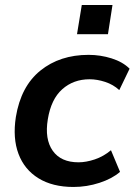

<svg xmlns="http://www.w3.org/2000/svg" viewBox="-20 -733 544 763"><path d="M272 10Q189 10 133 -24.5Q77 -59 53.5 -121.5Q30 -184 43 -268Q63 -390 140.5 -452.5Q218 -515 332 -515Q379 -515 423.5 -501Q468 -487 495 -460L454 -375Q430 -397 398 -407.5Q366 -418 336 -418Q272 -418 227.5 -378.5Q183 -339 170 -259Q157 -180 189.5 -134Q222 -88 292 -88Q322 -88 356.5 -99.5Q391 -111 421 -136L457 -50Q426 -23 375.5 -6.5Q325 10 272 10ZM286 -597 305 -713H427L409 -597Z"/></svg>

Font: Mulish ExtraLight
Style: Bold Italic
Weight: 700
Italic angle: -9°
Version: Version 3.603